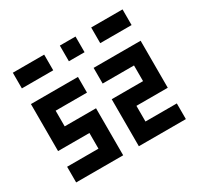

<svg xmlns="http://www.w3.org/2000/svg" viewBox="-149 -880 1097 1061"><g transform="rotate(-30 400.0 -350.0)"><path d="M50 -700V-600H250V-700ZM350 -700V-600H450V-700ZM550 -600H750V-700H550ZM50 -500V-200H250V-100H50V0H350V-300H150V-400H350V-500ZM450 -400H650V-300H450V0H750V-100H550V-200H750V-500H450Z"/></g></svg>

Font: Mourier
Style: Regular
Weight: 400
Designer: Eric Mourier
Foundry: Velvetyne Type Foundry
Version: Version 2.000;hotconv 1.0.109;makeotfexe 2.5.65596